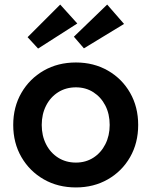

<svg xmlns="http://www.w3.org/2000/svg" viewBox="-20 -812 664 842"><path d="M313 10Q234 10 172 -25.5Q110 -61 74 -123Q38 -185 38 -264Q38 -343 74 -405Q110 -467 172 -502.5Q234 -538 313 -538Q391 -538 453 -502.5Q515 -467 550.5 -405Q586 -343 586 -264Q586 -185 550.5 -123Q515 -61 453 -25.5Q391 10 313 10ZM313 -99Q356 -99 389.5 -120.5Q423 -142 442 -179.5Q461 -217 461 -264Q461 -312 442 -349Q423 -386 389.5 -407.5Q356 -429 313 -429Q269 -429 235 -407.5Q201 -386 182 -348.5Q163 -311 163 -264Q163 -217 182 -179.5Q201 -142 235 -120.5Q269 -99 313 -99ZM147 -599 101 -649 244 -792 319 -709ZM348 -600 304 -651 450 -792 524 -707Z"/></svg>

Font: Lexend Deca Medium
Style: Regular
Weight: 500
Designer: Bonnie Shaver-Troup, Thomas Jockin
Foundry: Lexend
Version: Version 1.008; ttfautohint (v1.8.4.7-5d5b)